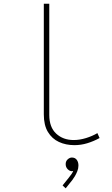

<svg xmlns="http://www.w3.org/2000/svg" viewBox="-20 -772 602 1029"><path d="M378.9 5.9Q333 5.9 295.9 -11.2Q258.8 -28.3 236.8 -64.7Q214.8 -101.1 214.8 -159.2V-752H244.1V-156.2Q244.1 -90.3 281 -55.9Q317.9 -21.5 375 -21.5Q406.7 -21.5 440.9 -32Q475.1 -42.5 502 -58.6L513.7 -32.2Q481.4 -14.6 447.8 -4.4Q414.1 5.9 378.9 5.9ZM332 237.3 315.4 221.7 347.7 181.6Q357.9 168.9 364 159.9Q370.1 150.9 372.6 143.3Q375 135.7 374 127.9L386.7 126Q383.3 134.8 377.9 140.1Q372.6 145.5 365.2 145.5Q353.5 145.5 342.8 134.8Q332 124 332 107.4Q332 91.8 342.8 82Q353.5 72.3 365.2 72.3Q382.3 72.3 391.4 84.5Q400.4 96.7 400.4 115.2Q400.4 130.4 394.3 145.8Q388.2 161.1 380.4 173.8Q372.6 186.5 367.2 193.4Z"/></svg>

Font: Reddit Mono ExtraLight
Style: Regular
Weight: 250
Monospace: yes
Designer: Stephen Hutchings
Foundry: Reddit
Version: Version 1.014